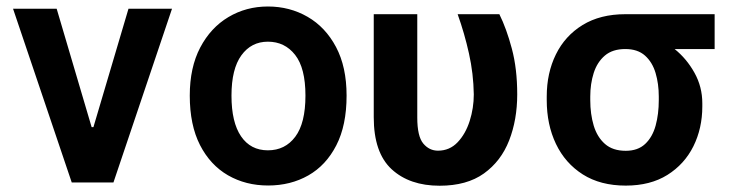

<svg xmlns="http://www.w3.org/2000/svg" viewBox="-20 -573 2317 603"><path d="M520.2 -545.5 336.3 0H205.3L21 -545.5H158L267.8 -173.7H273.4L383.5 -545.5Z M822.1 9.6Q751.8 9.6 696 -22.5Q640.3 -54.7 608.1 -117.5Q576 -180.4 576 -272.7Q576 -361.2 608.8 -423.7Q641.7 -486.2 697.4 -519.4Q753.2 -552.6 821.4 -552.6Q889.9 -552.6 946 -520.2Q1002.1 -487.9 1035.3 -425.4Q1068.5 -362.9 1068.5 -272.7Q1068.5 -179.3 1036.2 -116.5Q1003.9 -53.6 948.2 -22Q892.4 9.6 822.1 9.6ZM821.4 -100.9Q875.4 -100.9 907.3 -143.5Q939.3 -186.1 939.3 -272.7Q939.3 -359.4 906.8 -400.7Q874.3 -442.1 821.4 -442.1Q769.2 -442.1 738.1 -399.3Q707 -356.5 707 -272.7Q707 -188.9 737 -144.9Q767 -100.9 821.4 -100.9Z M1153.8 -528.4H1290.5V-203.8Q1290.5 -144.9 1309.3 -122.3Q1328.1 -99.8 1355.5 -99.8Q1392 -99.8 1417.1 -126.1Q1442.1 -152.3 1455.1 -193Q1468 -233.7 1468 -276.6Q1467 -341.6 1452.9 -404.8Q1438.9 -468 1417.3 -528.4H1548.3Q1570.7 -483.3 1587.5 -420.3Q1604.4 -357.2 1604.4 -276.6Q1604.4 -197.1 1579 -131.9Q1553.6 -66.8 1499.8 -28.2Q1446 10.3 1360.8 10.3Q1266.3 10.3 1210 -41.5Q1153.8 -93.4 1153.8 -204.9Z M1697.1 -258.5V-269.9Q1697.1 -343.8 1725.9 -402.2Q1754.6 -460.6 1809.8 -494.5Q1865.1 -528.4 1943.9 -528.4H2224.4V-419H2098.7Q2136.4 -388.8 2161 -344.6Q2185.7 -300.4 2185.7 -248.6V-238.6Q2185.7 -170.1 2157.7 -113.6Q2129.6 -57.2 2076 -23.6Q2022.4 9.9 1945.3 9.9Q1865.8 9.9 1810.4 -25.2Q1755 -60.4 1726 -121.1Q1697.1 -181.8 1697.1 -258.5ZM1833.8 -269.9V-258.5Q1833.8 -214.8 1844.6 -178.6Q1855.5 -142.4 1880 -120.9Q1904.5 -99.4 1945.3 -99.4Q1983.3 -99.4 2006.2 -120.9Q2029.1 -142.4 2039.1 -178.6Q2049 -214.8 2049 -258.5V-269.9Q2049 -309.7 2038.9 -343.8Q2028.8 -377.8 2005.7 -398.4Q1982.6 -419 1943.9 -419Q1903.8 -419 1879.6 -398.4Q1855.5 -377.8 1844.6 -343.8Q1833.8 -309.7 1833.8 -269.9Z"/></svg>

Font: Interface
Style: Bold
Weight: 700
Designer: Rasmus Andersson
Foundry: rsms
Version: Version 1.8